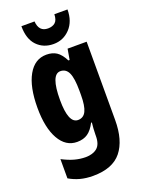

<svg xmlns="http://www.w3.org/2000/svg" viewBox="-184 -859 879 1182"><g transform="rotate(-20 255.5 -268.5)"><path d="M197 -560Q236 -560 263 -542.5Q290 -525 313 -480H321L333 -550H458V-37Q458 96 400 168Q342 240 214 240Q168 240 130.5 230Q93 220 59 200V74Q101 96 137.5 106Q174 116 210 116Q257 116 285 93Q313 70 313 14V6Q313 -11 314.5 -33Q316 -55 318 -72H313Q291 -29 263 -9.5Q235 10 193 10Q119 10 76.5 -65Q34 -140 34 -271Q34 -407 77 -483.5Q120 -560 197 -560ZM243 -435Q181 -435 181 -269Q181 -115 244 -115Q280 -115 296.5 -148.5Q313 -182 313 -254V-282Q313 -363 296.5 -399Q280 -435 243 -435ZM415 -777Q415 -699 371 -652.5Q327 -606 263 -606Q197 -606 155 -649.5Q113 -693 113 -777H199Q204 -708 263 -708Q293 -708 310.5 -723.5Q328 -739 329 -777Z"/></g></svg>

Font: Noto Sans Hebrew ExtraCondensed ExtraBold
Style: Regular
Weight: 800
Width: 2
Designer: Monotype Design Team
Foundry: Monotype Imaging Inc.
Version: Version 2.004; ttfautohint (v1.8.4.7-5d5b)